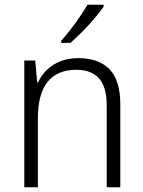

<svg xmlns="http://www.w3.org/2000/svg" viewBox="-20 -786 602 806"><path d="M309 -542Q394 -542 439.5 -495.5Q485 -449 485 -348V0H428V-344Q428 -421 395.5 -457Q363 -493 301 -493Q220 -493 179.5 -442Q139 -391 139 -290V0H82V-532H128L136 -440H140Q153 -470 177 -493Q201 -516 234 -529Q267 -542 309 -542ZM415 -758Q404 -742 388 -722.5Q372 -703 353 -682Q334 -661 314 -641.5Q294 -622 276 -606H237V-615Q255 -635 276 -662Q297 -689 316 -717Q335 -745 347 -766H415Z"/></svg>

Font: Noto Sans Display Light
Style: Regular
Weight: 300
Designer: Monotype Design Team
Foundry: Monotype Imaging Inc.
Version: Version 2.003